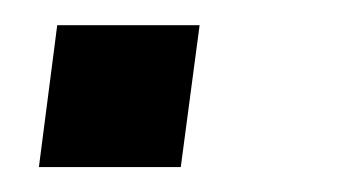

<svg xmlns="http://www.w3.org/2000/svg" viewBox="-20 -134 274 154"><path d="M140.1 -113.8 125 0H11.2L25.9 -113.8Z"/></svg>

Font: Cooper Hewitt
Style: Medium Italic
Weight: 708
Designer: Village Type and Design LLC
Foundry: Cooper Hewitt Smithsonian Design Museum
Version: 1.000